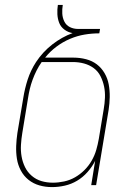

<svg xmlns="http://www.w3.org/2000/svg" viewBox="-20 -755 540 783"><path d="M192 8Q165 8 140.5 1Q116 -6 96.5 -21.5Q77 -37 65 -59.5Q53 -82 49 -107.5Q45 -133 46 -159.5Q47 -186 51 -213L75 -356Q81 -394 93 -431Q105 -468 127 -502Q154 -543 193 -573.5Q232 -604 276 -620Q258 -623 243 -634Q228 -645 221.5 -661.5Q215 -678 214 -697Q213 -716 216 -735H236Q233 -717 234 -699.5Q235 -682 242.5 -667Q250 -652 265 -644.5Q280 -637 298 -637H388L385 -619Q355 -619 325 -614Q295 -609 265.5 -596.5Q236 -584 210 -564.5Q184 -545 164 -520H280Q306 -520 331 -513.5Q356 -507 375 -492.5Q394 -478 406.5 -456.5Q419 -435 423.5 -410Q428 -385 427.5 -359Q427 -333 423 -307L372 0H352L368 -99Q356 -75 337 -53.5Q318 -32 294.5 -18Q271 -4 244.5 2Q218 8 192 8ZM196 -10Q218 -10 241.5 -15Q265 -20 286 -32Q307 -44 324.5 -61.5Q342 -79 354 -100Q366 -121 372.5 -143.5Q379 -166 383 -189L403 -310Q407 -333 408 -356.5Q409 -380 404.5 -402Q400 -424 390 -444Q380 -464 362.5 -477Q345 -490 323 -496Q301 -502 277 -502H150Q138 -485 129 -467Q120 -449 113 -430Q106 -411 101.5 -392Q97 -373 94 -353L71 -213Q67 -189 65.5 -164.5Q64 -140 68 -117Q72 -94 82 -73.5Q92 -53 109.5 -38Q127 -23 149 -16.5Q171 -10 196 -10Z"/></svg>

Font: Iosevka Term Curly Thin
Style: Italic
Weight: 100
Italic angle: -9°
Designer: Belleve Invis
Foundry: Belleve Invis
Version: Version 32.3.0